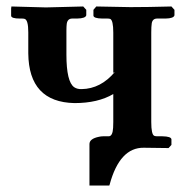

<svg xmlns="http://www.w3.org/2000/svg" viewBox="-20 -454 556 590"><path d="M444.8 -79.1Q444.8 -40.5 454.1 -36.6Q458 -35.2 462.9 -35.2H479Q505.9 -34.7 506.8 -25.9V-8.8L498 1L421.9 0Q347.7 -1 316.9 113.3Q316.4 115.2 315.9 116.2H254.9V-11.2Q254.9 -27.8 284.2 -33.7Q290.5 -35.2 296.9 -35.2H314Q326.2 -35.2 327.6 -61.5Q328.1 -69.3 328.1 -79.1V-165Q280.8 -137.2 209 -137.2Q68.4 -140.1 66.9 -290V-355Q66.9 -392.6 55.7 -396Q51.8 -397 47.9 -397H41Q14.2 -397 14.2 -405.8V-428.2L15.1 -434.1L121.1 -431.2Q137.7 -431.6 176.8 -432.6Q219.2 -433.6 235.8 -434.1L245.1 -423.8V-407.2Q243.2 -397.5 216.8 -397H202.1Q187.5 -397 185.1 -380.9Q184.1 -373 184.1 -359.9V-286.1Q184.1 -202.6 208 -186Q217.3 -179.7 231 -180.2Q289.6 -181.2 333 -232.9L328.1 -230V-354Q328.1 -392.1 318.4 -396Q314.5 -397 310.1 -397H293.9Q268.1 -397.5 267.1 -405.8V-423.8L275.9 -434.1L380.9 -432.1Q433.1 -432.1 506.8 -434.1L516.1 -423.8V-407.2Q514.2 -397.5 488.8 -397H462.9Q448.7 -397 446.3 -382.3Q444.8 -372.6 444.8 -354Z"/></svg>

Font: Linux Libertine O
Style: Semibold
Weight: 700
Designer: Philipp H. Poll
Foundry: Philipp H. Poll
Version: Version 5.0.0